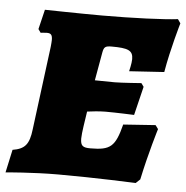

<svg xmlns="http://www.w3.org/2000/svg" viewBox="-70 -707 742 766"><g transform="rotate(5 301.5 -324.5)"><path d="M269 -151C269 -173 278 -226 283 -260C301 -262 328 -266 356 -266C400 -266 471 -263 471 -263L499 -378L489 -392C489 -392 411 -386 382 -386C355 -386 322 -387 303 -387L323 -500C327 -522 332 -527 358 -527C424 -527 444 -519 444 -484C444 -467 436 -435 436 -435L576 -444C592 -538 623 -643 623 -643L612 -659C557 -652 430 -647 310 -647C220 -647 80 -650 80 -650L61 -571L71 -557C71 -557 86 -559 96 -559C112 -559 118 -553 118 -532C118 -525 117 -516 116 -505L73 -170C66 -110 49 -90 0 -82L-20 10C-20 10 88 0 190 0C343 0 501 7 501 7L518 -9C541 -118 571 -215 571 -215L560 -230L431 -221C408 -131 389 -115 309 -115C279 -115 269 -121 269 -151Z"/></g></svg>

Font: Alegreya SC Black
Style: Italic
Weight: 900
Italic angle: -7°
Designer: Juan Pablo del Peral
Foundry: Huerta Tipografica
Version: Version 2.007;PS 002.007;hotconv 1.0.88;makeotf.lib2.5.64775